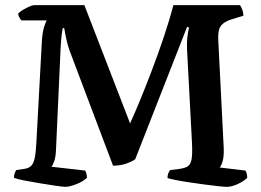

<svg xmlns="http://www.w3.org/2000/svg" viewBox="-20 -724 1012 744"><path d="M233 0Q225 0 197.5 -4Q170 -8 136.5 -13.5Q103 -19 74.5 -24.5Q46 -30 34 -35Q34 -44 37 -52.5Q40 -61 43 -65L70 -69Q90 -71 100 -80.5Q110 -90 114.5 -111.5Q119 -133 121 -173L142 -560Q144 -597 150.5 -618Q157 -639 161 -645H63Q60 -648 56 -654.5Q52 -661 50 -671Q56 -678 68.5 -685.5Q81 -693 93.5 -698.5Q106 -704 112 -704H307L484 -246Q498 -276 520 -329Q542 -382 567 -447.5Q592 -513 614.5 -580Q637 -647 652 -704H910Q914 -699 918.5 -687.5Q923 -676 923 -663L880 -650Q847 -640 835 -622.5Q823 -605 826 -564L847 -149Q848 -117 842.5 -98.5Q837 -80 831 -75L931 -63Q933 -60 935.5 -52.5Q938 -45 938 -35Q924 -21 900.5 -10.5Q877 0 859 0Q850 0 826.5 -2.5Q803 -5 773 -9Q743 -13 713 -17.5Q683 -22 660.5 -26.5Q638 -31 629 -34Q629 -45 632.5 -53Q636 -61 639 -65L672 -69Q696 -72 707.5 -79.5Q719 -87 722.5 -107.5Q726 -128 724 -169L706 -510Q703 -553 706 -579.5Q709 -606 713 -617L705 -620L504 -107Q494 -99 470.5 -90.5Q447 -82 418 -82L256 -511Q244 -541 237.5 -570.5Q231 -600 229 -615H223Q221 -605 219 -589Q217 -573 215 -541L197 -144Q196 -117 190.5 -100.5Q185 -84 179 -78L310 -63Q312 -60 314.5 -52Q317 -44 317 -35Q301 -20 275 -10Q249 0 233 0Z"/></svg>

Font: Texturina 72pt
Style: Bold
Weight: 700
Designer: Guillermo Torres Carreño
Foundry: Omnibus-Type
Version: Version 1.002; ttfautohint (v1.8.3)